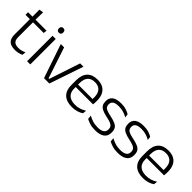

<svg xmlns="http://www.w3.org/2000/svg" viewBox="161 -1626 2599 2599"><g transform="rotate(45 1460.0 -326.5)"><path d="M242.5 9.5Q189 9.5 155.8 -6.5Q122.5 -22.5 107.2 -55.5Q92 -88.5 92 -137.5V-455.5H152V-144.5Q152 -93 175.8 -68.2Q199.5 -43.5 256 -43.5Q286 -43.5 314.2 -50.5Q342.5 -57.5 367.5 -70.5L362 -17.5Q338.5 -5 307 2.2Q275.5 9.5 242.5 9.5ZM8.5 -429.5V-478.5H362L356.5 -429.5ZM92.5 -471.5 92 -611.5 153.5 -621 150.5 -471.5Z M468 0V-487.5H529V0ZM498.5 -576.5Q478.5 -576.5 468.2 -587.5Q458 -598.5 458 -619V-622.5Q458 -642.5 468.2 -653.5Q478.5 -664.5 498.5 -664.5Q519 -664.5 529 -653.5Q539 -642.5 539 -622.5V-619Q539 -598.5 529 -587.5Q519 -576.5 498.5 -576.5Z M849 -42.5 996.5 -487.5H1060L894.5 0H792L626 -487.5H689.5L837 -42.5Z M1334 10.5Q1228.5 10.5 1174 -42.5Q1119.5 -95.5 1119.5 -193.5V-288.5Q1119.5 -390.5 1170.2 -445Q1221 -499.5 1318 -499.5Q1383 -499.5 1427 -475Q1471 -450.5 1493.2 -404.5Q1515.5 -358.5 1515.5 -294V-276.5Q1515.5 -262 1514.5 -247.5Q1513.5 -233 1512 -218.5H1456Q1457 -240.5 1457 -260.2Q1457 -280 1457 -296.5Q1457 -345.5 1441.2 -379.8Q1425.5 -414 1394.8 -432Q1364 -450 1318 -450Q1249.5 -450 1214.5 -409.8Q1179.5 -369.5 1179.5 -293.5V-246L1180 -238V-187.5Q1180 -154 1189.8 -127Q1199.5 -100 1219.8 -80.8Q1240 -61.5 1270.8 -51.5Q1301.5 -41.5 1342.5 -41.5Q1390 -41.5 1430.8 -54.8Q1471.5 -68 1507 -91.5L1501 -37Q1470 -15.5 1427.5 -2.5Q1385 10.5 1334 10.5ZM1151 -218.5V-265H1498.5V-218.5Z M1778 10.5Q1719 10.5 1676 -3Q1633 -16.5 1604.5 -32L1598.5 -89.5Q1634.5 -69.5 1677.5 -55.5Q1720.5 -41.5 1775.5 -41.5Q1836 -41.5 1868 -62.2Q1900 -83 1900 -124V-131Q1900 -157.5 1888.5 -174.8Q1877 -192 1847.5 -204.8Q1818 -217.5 1764 -228.5Q1702.5 -241.5 1667 -258.8Q1631.5 -276 1616.5 -302.5Q1601.5 -329 1601.5 -368V-373Q1601.5 -433.5 1644.2 -465.8Q1687 -498 1772.5 -498Q1829.5 -498 1871 -484.5Q1912.5 -471 1938.5 -454L1944.5 -401.5Q1912.5 -421 1871.5 -434.2Q1830.5 -447.5 1777.5 -447.5Q1737 -447.5 1711.2 -438.5Q1685.5 -429.5 1673.2 -412.5Q1661 -395.5 1661 -372.5V-368Q1661 -342 1672.5 -324.8Q1684 -307.5 1713 -295.5Q1742 -283.5 1793 -273.5Q1856 -260.5 1892.5 -243.5Q1929 -226.5 1944.5 -200Q1960 -173.5 1960 -132.5V-123.5Q1960 -57.5 1913.5 -23.5Q1867 10.5 1778 10.5Z M2210 10.5Q2151 10.5 2108 -3Q2065 -16.5 2036.5 -32L2030.5 -89.5Q2066.5 -69.5 2109.5 -55.5Q2152.5 -41.5 2207.5 -41.5Q2268 -41.5 2300 -62.2Q2332 -83 2332 -124V-131Q2332 -157.5 2320.5 -174.8Q2309 -192 2279.5 -204.8Q2250 -217.5 2196 -228.5Q2134.5 -241.5 2099 -258.8Q2063.5 -276 2048.5 -302.5Q2033.5 -329 2033.5 -368V-373Q2033.5 -433.5 2076.2 -465.8Q2119 -498 2204.5 -498Q2261.5 -498 2303 -484.5Q2344.5 -471 2370.5 -454L2376.5 -401.5Q2344.5 -421 2303.5 -434.2Q2262.5 -447.5 2209.5 -447.5Q2169 -447.5 2143.2 -438.5Q2117.5 -429.5 2105.2 -412.5Q2093 -395.5 2093 -372.5V-368Q2093 -342 2104.5 -324.8Q2116 -307.5 2145 -295.5Q2174 -283.5 2225 -273.5Q2288 -260.5 2324.5 -243.5Q2361 -226.5 2376.5 -200Q2392 -173.5 2392 -132.5V-123.5Q2392 -57.5 2345.5 -23.5Q2299 10.5 2210 10.5Z M2693 10.5Q2587.5 10.5 2533 -42.5Q2478.5 -95.5 2478.5 -193.5V-288.5Q2478.5 -390.5 2529.2 -445Q2580 -499.5 2677 -499.5Q2742 -499.5 2786 -475Q2830 -450.5 2852.2 -404.5Q2874.5 -358.5 2874.5 -294V-276.5Q2874.5 -262 2873.5 -247.5Q2872.5 -233 2871 -218.5H2815Q2816 -240.5 2816 -260.2Q2816 -280 2816 -296.5Q2816 -345.5 2800.2 -379.8Q2784.5 -414 2753.8 -432Q2723 -450 2677 -450Q2608.5 -450 2573.5 -409.8Q2538.5 -369.5 2538.5 -293.5V-246L2539 -238V-187.5Q2539 -154 2548.8 -127Q2558.5 -100 2578.8 -80.8Q2599 -61.5 2629.8 -51.5Q2660.5 -41.5 2701.5 -41.5Q2749 -41.5 2789.8 -54.8Q2830.5 -68 2866 -91.5L2860 -37Q2829 -15.5 2786.5 -2.5Q2744 10.5 2693 10.5ZM2510 -218.5V-265H2857.5V-218.5Z"/></g></svg>

Font: Anek Bangla Light
Style: Regular
Weight: 300
Designer: Sulekha Rajkumar (Bangla), Yesha Goshar (Latin)
Foundry: Ek Type
Version: Version 1.003